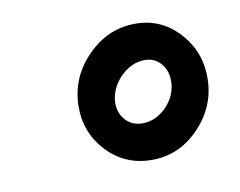

<svg xmlns="http://www.w3.org/2000/svg" viewBox="-44 -776 478 383"><g transform="rotate(-10 195.0 -584.5)"><path d="M110.4 -579.1Q111.3 -637.2 153.6 -679.7Q195.8 -722.2 252.9 -721.2Q304.2 -720.2 339.4 -680.9Q374.5 -641.6 373.5 -587.9Q372.6 -531.2 331.5 -489Q290.5 -446.8 233.9 -447.8Q180.7 -448.7 145 -487.3Q109.4 -525.9 110.4 -579.1ZM184.1 -580.1Q181.2 -555.7 194.6 -539.3Q208 -522.9 230.5 -522.9Q255.4 -522.9 275.9 -541.7Q296.4 -560.5 300.3 -586.9Q303.7 -612.3 290.8 -629.4Q277.8 -646.5 256.3 -646.5Q231 -646.5 209.7 -627Q188.5 -607.4 184.1 -580.1Z"/></g></svg>

Font: TypoPRO Roboto
Style: Italic
Weight: 900
Italic angle: -12°
Designer: Google
Version: Version 2.136; 2016